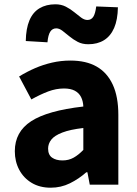

<svg xmlns="http://www.w3.org/2000/svg" viewBox="-20 -860 638 894"><path d="M216 14Q165 14 127.5 -8.5Q90 -31 69.5 -69.5Q49 -108 49 -156Q49 -246 125 -295.5Q201 -345 368 -364Q367 -389 357.5 -408Q348 -427 328.5 -437.5Q309 -448 278 -448Q241 -448 204 -434Q167 -420 126 -397L69 -504Q105 -526 143 -542.5Q181 -559 222.5 -568.5Q264 -578 308 -578Q381 -578 430 -550Q479 -522 505 -466Q531 -410 531 -325V0H398L387 -58H382Q347 -27 305.5 -6.5Q264 14 216 14ZM271 -113Q300 -113 323 -126Q346 -139 368 -162V-264Q307 -257 270.5 -243Q234 -229 219 -210Q204 -191 204 -168Q204 -139 222.5 -126Q241 -113 271 -113ZM391 -654Q363 -654 342 -665Q321 -676 303.5 -690.5Q286 -705 271 -716.5Q256 -728 242 -728Q224 -728 214 -712.5Q204 -697 201 -663L100 -669Q101 -727 117 -765Q133 -803 164 -821.5Q195 -840 238 -840Q265 -840 286.5 -829Q308 -818 325.5 -803.5Q343 -789 358 -778Q373 -767 387 -767Q405 -767 414.5 -782Q424 -797 428 -830L529 -826Q528 -768 511.5 -730Q495 -692 464.5 -673Q434 -654 391 -654Z"/></svg>

Font: Noto Sans HK Thin ExtraBold
Style: Regular
Weight: 800
Version: Version 2.004-H2;hotconv 1.0.118;makeotfexe 2.5.65603